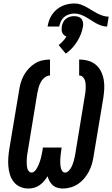

<svg xmlns="http://www.w3.org/2000/svg" viewBox="-20 -1078 646 1106"><path d="M342 8Q326 8 310.5 3.5Q295 -1 284 -11Q273 -21 265.5 -34.5Q258 -48 254 -63Q245 -48 233.5 -34.5Q222 -21 207.5 -11Q193 -1 176.5 3.5Q160 8 143 8Q118 8 95.5 -2Q73 -12 58.5 -31Q44 -50 37 -73Q30 -96 28 -121Q26 -146 28 -171.5Q30 -197 34 -222L90 -557Q93 -579 99.5 -601Q106 -623 117 -643.5Q128 -664 144.5 -682Q161 -700 181 -712.5Q201 -725 223 -730Q245 -735 268 -735V-643Q252 -643 237.5 -631.5Q223 -620 215 -605Q207 -590 202.5 -574Q198 -558 195 -542L140 -207Q138 -198 137 -189.5Q136 -181 135 -172.5Q134 -164 134 -155Q134 -146 134 -137.5Q134 -129 135 -120.5Q136 -112 138.5 -104.5Q141 -97 147 -90.5Q153 -84 161 -84Q161 -84 161 -84Q161 -84 162 -84Q171 -84 179 -91.5Q187 -99 192 -108Q197 -117 201 -126Q205 -135 208.5 -144.5Q212 -154 214.5 -163.5Q217 -173 219 -182.5Q221 -192 223 -201.5Q225 -211 226 -221L227 -228H335L334 -221Q333 -211 331.5 -201.5Q330 -192 329 -182.5Q328 -173 327.5 -163.5Q327 -154 327 -144.5Q327 -135 328 -125.5Q329 -116 331.5 -107.5Q334 -99 339.5 -91.5Q345 -84 355 -84Q365 -84 374 -92.5Q383 -101 388.5 -110.5Q394 -120 398 -130.5Q402 -141 405 -151.5Q408 -162 410 -172.5Q412 -183 414 -193L469 -528Q471 -539 472.5 -551Q474 -563 474 -574Q474 -585 473 -596.5Q472 -608 468 -618Q464 -628 456 -635.5Q448 -643 436 -643V-735Q463 -735 488 -728Q513 -721 532 -705Q551 -689 562 -666.5Q573 -644 577.5 -618.5Q582 -593 580.5 -566Q579 -539 575 -513L519 -178Q516 -156 509.5 -133.5Q503 -111 492 -90Q481 -69 465.5 -50.5Q450 -32 430 -18.5Q410 -5 387.5 1.5Q365 8 342 8ZM254 -925Q257 -943 263 -960.5Q269 -978 280 -994Q291 -1010 305.5 -1022.5Q320 -1035 337.5 -1043Q355 -1051 373 -1054.5Q391 -1058 409 -1058Q428 -1058 445 -1052Q462 -1046 477.5 -1037.5Q493 -1029 508 -1019.5Q523 -1010 538 -1002Q553 -994 570.5 -988Q588 -982 606 -982L597 -925Q579 -925 562.5 -931Q546 -937 531.5 -945Q517 -953 503 -962.5Q489 -972 474.5 -980Q460 -988 443.5 -994Q427 -1000 409 -1000Q394 -1000 378.5 -995.5Q363 -991 350.5 -980.5Q338 -970 331 -955Q324 -940 321 -925ZM359 -769 318 -818Q331 -829 342.5 -841Q354 -853 363 -868Q355 -870 348.5 -876Q342 -882 338.5 -890Q335 -898 335 -907Q335 -916 336 -925Q338 -937 343.5 -949Q349 -961 359.5 -969.5Q370 -978 382.5 -981.5Q395 -985 407 -985Q419 -985 430.5 -981.5Q442 -978 449 -969.5Q456 -961 458 -949Q460 -937 458 -925Q454 -902 445.5 -880.5Q437 -859 424.5 -839Q412 -819 395.5 -801Q379 -783 359 -769Z"/></svg>

Font: Iosevka Curly SmBdEx
Style: Italic
Weight: 600
Width: 7
Italic angle: -9°
Monospace: yes
Designer: Belleve Invis
Foundry: Belleve Invis
Version: Version 11.1.0; ttfautohint (v1.8.3)